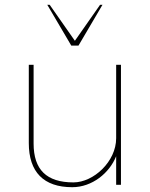

<svg xmlns="http://www.w3.org/2000/svg" viewBox="-20 -770 624 800"><path d="M484 -500H464V-194C464 -97 370 -10 286 -10C174 -10 120 -63 120 -172V-500H100V-174C100 -53 162 10 281 10C364 10 436 -49 464 -119V0H484ZM277 -580H307L407 -750H397L292 -600L187 -750H177Z"/></svg>

Font: Perun Thin
Style: Regular
Weight: 100
Foundry: Copyright (c) Stefan Peev, Context Ltd, 2016
Version: Version 1.089